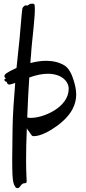

<svg xmlns="http://www.w3.org/2000/svg" viewBox="-20 -708 459 1023"><path d="M84 -499 68 -346C43 -335 24 -324 16 -319C-13 -299 18 -290 9 -288C-1 -287 3 -275 12 -273C21 -272 13 -263 26 -258C29 -256 45 -260 61 -266C54 -182 48 -94 47 -28L45 141C45 215 47 247 51 263C61 301 76 299 86 287C95 274 100 268 113 268C127 268 121 251 121 234C120 211 119 182 119 150C119 98 120 37 123 -25C125 -20 128 -15 131 -12C141 0 146 12 152 16C156 19 201 23 282 -36C365 -96 386 -155 386 -204C386 -233 379 -258 373 -278C363 -312 347 -345 324 -359C295 -377 260 -384 226 -384C197 -384 169 -379 142 -372C143 -392 144 -406 145 -410C149 -491 170 -626 165 -678C164 -689 158 -689 147 -688C138 -688 136 -685 131 -681C126 -676 113 -682 110 -677C109 -672 103 -676 99 -662C97 -653 89 -554 84 -499ZM235 -315C309 -315 347 -273 346 -234C345 -135 211 -80 146 -80C138 -80 130 -80 125 -82C128 -160 132 -236 136 -295C174 -309 207 -315 235 -315Z"/></svg>

Font: Oregano
Style: Regular
Weight: 400
Designer: Astigmatic (AOETI)
Foundry: Astigmatic (AOETI)
Version: Version 1.000